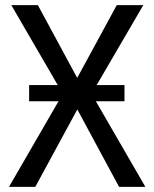

<svg xmlns="http://www.w3.org/2000/svg" viewBox="-20 -725 599 745"><path d="M15 0 233 -377V-345L24 -705H127L288 -407H271L433 -705H536L326 -345V-377L544 0H442L271 -317H289L117 0ZM93 -332V-395H463V-332Z"/></svg>

Font: Nunito Sans 10pt Condensed Medium
Style: Regular
Weight: 500
Width: 3
Designer: Vernon Adams
Foundry: Vernon Adams
Version: Version 3.101;gftools[0.9.27]